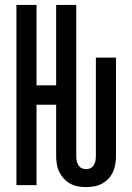

<svg xmlns="http://www.w3.org/2000/svg" viewBox="-20 -755 540 783"><path d="M331 8Q314 8 297.5 5Q281 2 266.5 -6Q252 -14 240.5 -26.5Q229 -39 221.5 -54.5Q214 -70 211.5 -86.5Q209 -103 209 -120V-328H129V0H47V-735H129V-407H209V-735H291V-120Q291 -110 292.5 -100.5Q294 -91 299 -82.5Q304 -74 312.5 -69.5Q321 -65 331 -65Q341 -65 349.5 -69.5Q358 -74 363 -82.5Q368 -91 369.5 -100.5Q371 -110 371 -120V-520H453V-120Q453 -103 450.5 -86.5Q448 -70 441 -54.5Q434 -39 422.5 -26.5Q411 -14 396 -6Q381 2 364.5 5Q348 8 331 8Z"/></svg>

Font: Iosevka Medium
Style: Regular
Weight: 500
Monospace: yes
Designer: Belleve Invis
Foundry: Belleve Invis
Version: Version 32.5.0; ttfautohint (v1.8.4)